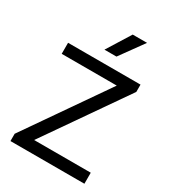

<svg xmlns="http://www.w3.org/2000/svg" viewBox="-193 -902 897 1003"><g transform="rotate(30 255.0 -400.5)"><path d="M32 0V-44L379.5 -545L383.5 -528.5H36V-595H473V-551L125 -50L121 -66.5H478V0ZM218.5 -659 307 -801H393.5L291 -659Z"/></g></svg>

Font: Encode Sans SC Condensed Thin
Style: Regular
Weight: 400
Version: Version 3.002